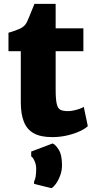

<svg xmlns="http://www.w3.org/2000/svg" viewBox="-20 -704 500 997"><path d="M251 8Q191 8 155.2 -12Q119.5 -32 103.8 -72.2Q88 -112.5 88 -173V-438H24V-534Q61 -544.5 85 -555.8Q109 -567 120 -590Q125.5 -601.5 132 -617.5Q138.5 -633.5 145.5 -651Q152.5 -668.5 159 -684H269V-557H413V-438H269V-240Q269 -188 274.8 -164Q280.5 -140 294.5 -133.5Q308.5 -127 333 -127Q345.5 -127 361.5 -130.2Q377.5 -133.5 392 -138.5Q406.5 -143.5 415 -149L436 -49Q423 -36 394.8 -22.8Q366.5 -9.5 329 -0.8Q291.5 8 251 8ZM247 273 157 251V238Q162.5 229 165.2 212.8Q168 196.5 168 171Q168 151.5 159.5 132.2Q151 113 142 108V83L253 41Q266 44.5 284 71.8Q302 99 302 154Q302 182.5 292.2 208.2Q282.5 234 269.5 251.5Q256.5 269 247 273Z"/></svg>

Font: Koeln Type Sans ExtraBold
Style: Regular
Weight: 800
Designer: Eben Sorkin
Foundry: Eben Sorkin
Version: Version 2.001